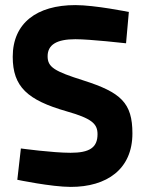

<svg xmlns="http://www.w3.org/2000/svg" viewBox="-20 -722 570 754"><path d="M486 -675C486 -675 353 -702 276 -702C124 -702 30 -631 30 -499C30 -381 88 -329 241 -285C339 -257 363 -237 363 -195C363 -142 331 -122 257 -122C186 -122 62 -139 62 -139L48 -16C48 -16 182 12 258 12C399 12 500 -57 500 -198C500 -318 455 -359 308 -406C194 -442 167 -458 167 -501C167 -546 202 -568 276 -568C334 -568 475 -552 475 -552Z"/></svg>

Font: TitilliumText22L
Style: 999 wt
Weight: 900
Designer: Campivisivi
Foundry: Campivisivi
Version: 1.000